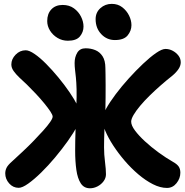

<svg xmlns="http://www.w3.org/2000/svg" viewBox="-20 -968 963 1002"><path d="M851.4 12.8Q816.4 12.8 778.1 -6.6Q739.8 -26 702 -58.1Q664.2 -90.2 630.6 -129.4Q597 -168.6 570.8 -208.8Q544.6 -249 529.4 -285.3Q514.2 -321.6 514.2 -346.4Q514.2 -365.8 533.3 -400.1Q552.4 -434.4 583.4 -475.8Q614.4 -517.2 651.9 -558.6Q689.4 -600 726.5 -635.1Q763.6 -670.2 794.4 -691.4Q825.2 -712.6 843.4 -712.6Q863.6 -712.6 881.6 -702.9Q899.6 -693.2 911.4 -677.7Q923.2 -662.2 923.2 -642.6Q923.2 -625 911.4 -607.4Q899.6 -589.8 879 -572.6Q850 -549.8 819.6 -523.2Q789.2 -496.6 761.3 -469.3Q733.4 -442 711.7 -416.1Q690 -390.2 677.3 -368.6Q664.6 -347 664.6 -333.2Q664.6 -313.4 684.6 -286.6Q704.6 -259.8 736.9 -230Q769.2 -200.2 807.7 -172.2Q846.2 -144.2 883.2 -123Q902.8 -112.2 912 -99.6Q921.2 -87 921.2 -66.6Q921.2 -37 901.3 -12.1Q881.4 12.8 851.4 12.8ZM77.6 12.2Q48 12.2 27.7 -10.9Q7.4 -34 7.4 -63Q7.4 -78.2 14.1 -92.2Q20.8 -106.2 42.4 -125.2Q68.4 -149 98.1 -176.7Q127.8 -204.4 155.6 -233.1Q183.4 -261.8 206.1 -287.1Q228.8 -312.4 241.8 -331.3Q254.8 -350.2 254.8 -359.4Q254.8 -368.4 242.5 -386.9Q230.2 -405.4 210.5 -429.4Q190.8 -453.4 167.2 -478.6Q143.6 -503.8 120.7 -526.2Q97.8 -548.6 80 -564.4Q63.6 -580 51.4 -596.9Q39.2 -613.8 39.2 -631.6Q39.2 -659.6 61.4 -682.6Q83.6 -705.6 114.2 -705.6Q132.4 -705.6 160.7 -686.2Q189 -666.8 221 -634.5Q253 -602.2 284.7 -563.8Q316.4 -525.4 342.6 -487.1Q368.8 -448.8 384.8 -416.8Q400.8 -384.8 400.8 -366.6Q400.8 -345.8 382.6 -310.3Q364.4 -274.8 334 -232.2Q303.6 -189.6 267.6 -146.5Q231.6 -103.4 195.1 -67.7Q158.6 -32 127.5 -9.9Q96.4 12.2 77.6 12.2ZM449.6 14.6Q418.2 14.6 401.5 -11.2Q384.8 -37 378.5 -81.4Q372.2 -125.8 372.2 -181.6Q372.2 -205 372.7 -233Q373.2 -261 374.2 -290.6Q375.2 -320.2 376.3 -351Q377.4 -381.8 378.4 -411.8Q380.6 -466.2 379.6 -502.6Q378.6 -539 376.1 -563Q373.6 -587 371.5 -604.5Q369.4 -622 369.4 -639.2Q369.4 -670 383.2 -693Q397 -716 426.8 -716Q453.8 -716 477.2 -706.5Q500.6 -697 515.2 -674.5Q529.8 -652 530 -613.2Q530.2 -604.6 530.7 -580Q531.2 -555.4 531.2 -523.7Q531.2 -492 531 -460.1Q530.8 -428.2 530.2 -405Q527.2 -344.4 525.1 -293.1Q523 -241.8 523 -199Q523 -161.8 528 -122.9Q533 -84 533 -58.6Q533 -38.8 520.5 -22Q508 -5.2 488.9 4.7Q469.8 14.6 449.6 14.6ZM579.6 -759Q537.4 -759 508.2 -790.1Q479 -821.2 479 -868Q479 -903 503.9 -925.4Q528.8 -947.8 563.4 -947.8Q595.2 -947.8 618 -930.2Q640.8 -912.6 653.4 -887.1Q666 -861.6 666 -836.6Q666 -807.8 646.3 -783.4Q626.6 -759 579.6 -759ZM334.2 -755.4Q304.6 -755.4 280 -770.2Q255.4 -785 240.9 -808.4Q226.4 -831.8 226.4 -858.2Q226.4 -896.4 248.2 -919.3Q270 -942.2 306.8 -942.2Q341.6 -942.2 365.8 -924.6Q390 -907 402.9 -881Q415.8 -855 415.8 -829.6Q415.8 -800.8 397.2 -778.1Q378.6 -755.4 334.2 -755.4Z"/></svg>

Font: Shantell Sans Light
Style: Regular
Weight: 300
Designer: Stephen Nixon, Anya Danilova, Shantell Martin
Foundry: Arrow Type
Version: Version 1.011;[c5ecc13dd]